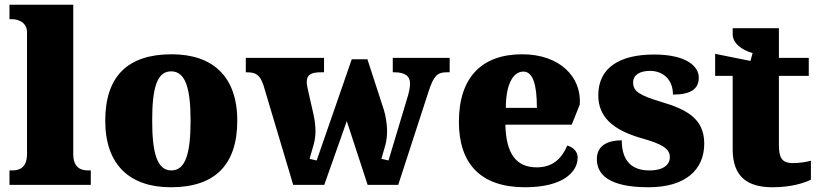

<svg xmlns="http://www.w3.org/2000/svg" viewBox="-20 -780 3459 810"><path d="M363 0V-61H352C315 -61 289 -78 289 -131V-760H20V-699H31C47 -699 94 -692 94 -643V-131C94 -78 68 -61 31 -61H20V0Z M701 10C885 10 981 -83 981 -271C981 -459 876 -551 704 -551C520 -551 424 -459 424 -271C424 -83 529 10 701 10ZM703 -61C643 -61 622 -134 622 -271C622 -409 642 -479 702 -479C762 -479 784 -409 784 -271C784 -134 763 -61 703 -61Z M1348 0 1443 -269 1531 0H1660L1789 -397C1810 -460 1825 -475 1864 -475H1877V-536H1637V-475H1644C1688 -475 1710 -460 1710 -426C1710 -415 1706 -393 1701 -376L1619 -103L1589 -110L1606 -169C1611 -187 1613 -209 1613 -232C1612 -261 1607 -292 1599 -318L1530 -530H1464L1316 -103L1286 -110L1303 -169C1308 -187 1311 -206 1311 -225C1311 -249 1308 -273 1302 -300L1282 -388C1279 -403 1274 -422 1274 -433C1274 -466 1294 -475 1334 -475H1347V-536H1017V-475H1021C1060 -475 1076 -464 1091 -422L1217 0Z M2195 10C2356 10 2417 -55 2417 -115C2417 -141 2398 -159 2373 -166C2351 -113 2313 -74 2245 -74C2159 -74 2115 -129 2112 -254H2392L2426 -339C2434 -457 2340 -551 2183 -551C2013 -551 1916 -454 1916 -266C1916 -91 2006 10 2195 10ZM2114 -325C2114 -425 2145 -478 2188 -478C2228 -478 2245 -424 2245 -325Z M2716 10C2872 10 2951 -64 2951 -174C2951 -279 2878 -318 2770 -350C2677 -378 2651 -395 2651 -432C2651 -465 2681 -481 2722 -481C2776 -481 2819 -446 2819 -381C2895 -381 2928 -405 2928 -453C2928 -500 2876 -550 2739 -550C2598 -550 2504 -497 2504 -378C2504 -288 2564 -232 2686 -197C2768 -174 2806 -155 2806 -117C2806 -88 2783 -61 2719 -61C2651 -61 2603 -96 2603 -188C2545 -188 2498 -167 2498 -109C2498 -44 2548 10 2716 10Z M3239 10C3322 10 3377 -10 3401 -22V-102C3380 -96 3352 -92 3325 -92C3277 -92 3266 -116 3266 -170V-460H3392V-536H3266V-661H3071V-636C3071 -598 3107 -570 3155 -556L3146 -523C3087 -535 3034 -545 2997 -553V-460H3071V-150C3071 -32 3136 10 3239 10Z"/></svg>

Font: UArctic Serif Black
Style: Regular
Weight: 900
Designer: Customization by Puisto advertising & original work Monotype Design Team
Foundry: Monotype Imaging Inc.
Version: Version 2.004